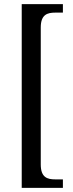

<svg xmlns="http://www.w3.org/2000/svg" viewBox="-20 -780 355 928"><path d="M85 128H284V87H247C209 87 177 78 177 15V-647C177 -710 209 -719 247 -719H284V-760H85Z"/></svg>

Font: Noto Serif Lao Cond
Style: Regular
Weight: 400
Width: 3
Designer: Monotype Design Team
Foundry: Monotype Imaging Inc.
Version: Version 2.004